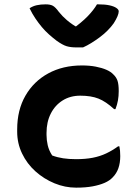

<svg xmlns="http://www.w3.org/2000/svg" viewBox="-20 -851 640 883"><path d="M357 -550Q392 -550 420.5 -544.5Q449 -539 469.5 -530Q490 -521 501 -509Q515 -496 520.5 -479.5Q526 -463 526 -432Q526 -409 522.5 -389.5Q519 -370 511 -349H505Q467 -384 433 -397.5Q399 -411 349 -411Q303 -411 268 -389Q233 -367 213.5 -328.5Q194 -290 194 -240V-230Q194 -207 199.5 -183Q205 -159 220 -136Q244 -127 270.5 -123Q297 -119 330 -119Q373 -119 406.5 -125.5Q440 -132 468.5 -145.5Q497 -159 523 -178H529Q531 -168 532 -158Q533 -148 533 -133Q533 -102 524.5 -77.5Q516 -53 498 -35Q484 -20 461 -10Q438 0 406 6Q374 12 330 12Q279 12 230.5 -8Q182 -28 143 -63Q104 -98 81.5 -145Q59 -192 59 -245V-256Q59 -345 97 -411Q135 -477 202 -513.5Q269 -550 357 -550ZM362 -633Q355 -633 348.5 -633Q342 -633 330 -633Q305 -633 286.5 -638.5Q268 -644 240 -664Q223 -677 205.5 -692.5Q188 -708 172.5 -726.5Q157 -745 142.5 -766.5Q128 -788 116 -813Q131 -823 149 -827Q167 -831 190 -831Q211 -831 223 -824.5Q235 -818 251 -796Q266 -777 287.5 -758.5Q309 -740 350 -715L295 -730H361L307 -713Q355 -747 383 -776Q411 -805 426 -831H432Q463 -831 483.5 -826.5Q504 -822 515 -814.5Q526 -807 526 -799Q526 -790 520.5 -776.5Q515 -763 503 -744Q491 -727 474.5 -710.5Q458 -694 438.5 -679.5Q419 -665 399.5 -653Q380 -641 362 -633Z"/></svg>

Font: Recursive Monospace Casual
Style: Bold
Weight: 700
Version: Version 1.047